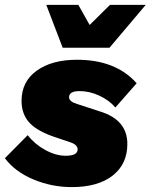

<svg xmlns="http://www.w3.org/2000/svg" viewBox="-38 -754 615 784"><path d="M218 -559 151 -734H282L328 -652L411 -734H557L409 -559ZM-18 -108 75 -202Q104 -165 147 -141.5Q190 -118 230 -118Q279 -118 279 -144Q279 -164 246 -174L196 -191Q117 -216 83.5 -251.5Q50 -287 50 -342Q50 -421 112 -465.5Q174 -510 276 -510Q435 -510 520 -414L433 -315Q409 -344 368.5 -363Q328 -382 287 -382Q244 -382 244 -357Q244 -339 278 -329L370 -299Q482 -265 482 -166Q482 -84 422 -37Q362 10 255 10Q173 10 98 -21.5Q23 -53 -18 -108Z"/></svg>

Font: Elaine Sans ExtraBold
Style: Italic
Weight: 800
Italic angle: -13°
Designer: Wei Huang
Foundry: Wei Huang
Version: Version 2.001;December 24, 2019;FontCreator 12.0.0.2547 64-b